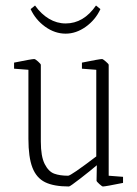

<svg xmlns="http://www.w3.org/2000/svg" viewBox="-20 -666 496 696"><path d="M83 -163V-413L31 -417V-439Q95 -452 104 -452Q108 -452 118 -443Q128 -434 128 -431V-153Q128 -99 142 -71.5Q156 -44 176.5 -36.5Q197 -29 227 -29Q237 -29 329 -99V-413L277 -417V-439Q341 -452 350 -452Q353 -452 363.5 -443Q374 -434 374 -431V-29L426 -25V-3Q362 10 353 10Q350 10 340 1Q330 -8 330 -11L331 -67Q310 -49 272 -19.5Q234 10 230 10Q175 10 143.5 -5.5Q112 -21 97.5 -58.5Q83 -96 83 -163ZM91 -633 107 -646Q129 -615 157.5 -598Q186 -581 218 -581Q283 -581 328 -646L344 -633Q326 -594 291 -569Q256 -544 218 -544Q179 -544 144 -569Q109 -594 91 -633Z"/></svg>

Font: Grenze ExtraLight
Style: Regular
Weight: 275
Designer: Renata Polastri
Foundry: Omnibus-Type
Version: Version 1.002; ttfautohint (v1.8)